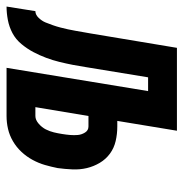

<svg xmlns="http://www.w3.org/2000/svg" viewBox="-53 -553 560 586"><g transform="rotate(90 227.0 -260.0)"><path d="M-46 0 -32 -88Q-21 -88 -11.5 -98Q-2 -108 2.5 -119Q7 -130 11 -141.5Q15 -153 18 -164.5Q21 -176 23.5 -187.5Q26 -199 28 -210.5Q30 -222 32 -233.5Q34 -245 36 -256L80 -520H333L303 -338H320Q343 -338 364.5 -333Q386 -328 403 -315.5Q420 -303 431 -284.5Q442 -266 447 -245Q452 -224 451 -201Q450 -178 447 -156Q443 -136 437.5 -117Q432 -98 422 -79.5Q412 -61 397.5 -45.5Q383 -30 365 -19.5Q347 -9 327.5 -4.5Q308 0 288 0H141L212 -432H170L139 -243Q136 -223 132 -202.5Q128 -182 123 -161.5Q118 -141 110.5 -121Q103 -101 93 -82Q83 -63 68.5 -45.5Q54 -28 35 -18Q16 -8 -5 -4Q-26 0 -46 0ZM288 -88Q300 -88 311.5 -98Q323 -108 329 -120Q335 -132 338 -144.5Q341 -157 343 -170Q345 -182 346 -194Q347 -206 346 -217.5Q345 -229 338.5 -239.5Q332 -250 320 -250H288L261 -88Z"/></g></svg>

Font: Iosevka Extrabold Oblique
Style: Regular
Weight: 800
Italic angle: -9°
Monospace: yes
Designer: Belleve Invis
Foundry: Belleve Invis
Version: Version 32.5.0; ttfautohint (v1.8.4)